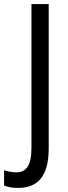

<svg xmlns="http://www.w3.org/2000/svg" viewBox="-78 -734 337 946"><path d="M10 192C106 192 162 137 162 -3V-714H77V-5C77 85 49 115 3 115C-20 115 -40 111 -58 105V180C-39 188 -16 192 10 192Z"/></svg>

Font: Noto Sans Lao Looped Condensed
Style: Regular
Weight: 400
Width: 3
Designer: Mark Frömberg, Ben Mitchell
Foundry: The Fontpad Ltd
Version: Version 1.003